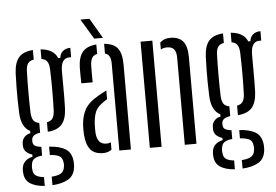

<svg xmlns="http://www.w3.org/2000/svg" viewBox="-59 -837 1556 1081"><g transform="rotate(-5 719.0 -296.0)"><path d="M151 162Q98.5 158.5 69 139Q39.5 119.5 36.5 80.5Q36 74.5 35.5 69.2Q35 64 36 58Q37.5 29.5 54.8 13.2Q72 -3 96.5 -7.5V-20Q50.5 -34.5 48 -71.5Q47.5 -80.5 48 -89Q49 -109 63 -123.5Q77 -138 96 -140.5V-153.5Q46.5 -178.5 43 -262Q41.5 -305 41 -337Q40.5 -369 41 -402.8Q41.5 -436.5 43 -484Q46 -544 70.8 -573Q95.5 -602 151 -606V-552Q128.5 -548.5 118.2 -534.2Q108 -520 107 -490.5Q103.5 -366.5 107 -255.5Q108.5 -226 118.8 -211.8Q129 -197.5 151 -194V-138.5Q103 -132.5 103 -100V-94Q103 -77.5 113.8 -69.8Q124.5 -62 151 -59V-9Q124.5 -7.5 107.5 3.2Q90.5 14 89 41.5Q87 52.5 89 63Q90.5 89.5 107.5 99.8Q124.5 110 151 112ZM194.5 -140V-194Q216 -197.5 226.2 -211.8Q236.5 -226 238 -255.5Q242 -366.5 238 -490.5Q236.5 -520 226.5 -534Q216.5 -548 194.5 -552V-606Q267.5 -600 289 -548.5H301Q303 -572.5 319.5 -586.2Q336 -600 362 -600V-547H352Q303.5 -547 303.5 -472V-446.5Q303.5 -410 303.8 -382Q304 -354 303.8 -326Q303.5 -298 302.5 -262Q299.5 -202 274.5 -173.2Q249.5 -144.5 194.5 -140ZM194.5 161.5V113.5Q226.5 112 246 101.2Q265.5 90.5 268 61.5Q270.5 52.5 268 40.5Q265.5 11 246.2 2Q227 -7 194.5 -9V-56Q255.5 -52.5 288.2 -31.2Q321 -10 325 39.5Q326 51.5 325 65.5Q321 117 285 138Q249 159 194.5 161.5Z M406.5 -395.5Q406 -414.5 405.5 -440.5Q405 -466.5 405.5 -486Q407.5 -544 431.5 -572.8Q455.5 -601.5 509.5 -606V-552.5Q491 -549 481.5 -535.2Q472 -521.5 470.5 -492.5Q470 -474.5 470 -446.2Q470 -418 470.5 -395.5ZM586.5 0V-490.5Q586.5 -516.5 579 -531.2Q571.5 -546 553.5 -551V-606Q609 -601 631 -570.5Q653 -540 652.5 -477.5L652 0ZM396 -106.5Q395.5 -119.5 395.2 -132.2Q395 -145 395.5 -157.5Q398.5 -210.5 419.5 -248.5Q440.5 -286.5 496.5 -318Q507.5 -324.5 519.2 -330.8Q531 -337 543 -343V-294Q535.5 -289.5 527.5 -284Q519.5 -278.5 510.5 -271.5Q481 -250 472 -220.8Q463 -191.5 461.5 -157.5Q461 -149 461 -136.2Q461 -123.5 461.5 -110.5Q466.5 -45 517.5 -45Q532 -45 543 -50V-9Q524.5 6.5 495 6.5Q446.5 6.5 423.2 -21.8Q400 -50 396 -106.5ZM500.5 -640 432.5 -753.5H483.5L550 -640Z M956.5 0V-492.5Q956 -526 943.5 -540.5Q931 -555 904.5 -555Q886 -555 869 -546.5V-585.5Q880.5 -596 894.2 -601.5Q908 -607 928 -607Q975 -607 998.8 -579.5Q1022.5 -552 1022.5 -488V0ZM759 0V-600H825.5V0Z M1225.5 162Q1173 158.5 1143.5 139Q1114 119.5 1111 80.5Q1110.5 74.5 1110 69.2Q1109.5 64 1110.5 58Q1112 29.5 1129.2 13.2Q1146.5 -3 1171 -7.5V-20Q1125 -34.5 1122.5 -71.5Q1122 -80.5 1122.5 -89Q1123.5 -109 1137.5 -123.5Q1151.5 -138 1170.5 -140.5V-153.5Q1121 -178.5 1117.5 -262Q1116 -305 1115.5 -337Q1115 -369 1115.5 -402.8Q1116 -436.5 1117.5 -484Q1120.5 -544 1145.2 -573Q1170 -602 1225.5 -606V-552Q1203 -548.5 1192.8 -534.2Q1182.5 -520 1181.5 -490.5Q1178 -366.5 1181.5 -255.5Q1183 -226 1193.2 -211.8Q1203.5 -197.5 1225.5 -194V-138.5Q1177.5 -132.5 1177.5 -100V-94Q1177.5 -77.5 1188.2 -69.8Q1199 -62 1225.5 -59V-9Q1199 -7.5 1182 3.2Q1165 14 1163.5 41.5Q1161.5 52.5 1163.5 63Q1165 89.5 1182 99.8Q1199 110 1225.5 112ZM1269 -140V-194Q1290.5 -197.5 1300.8 -211.8Q1311 -226 1312.5 -255.5Q1316.5 -366.5 1312.5 -490.5Q1311 -520 1301 -534Q1291 -548 1269 -552V-606Q1342 -600 1363.5 -548.5H1375.5Q1377.5 -572.5 1394 -586.2Q1410.5 -600 1436.5 -600V-547H1426.5Q1378 -547 1378 -472V-446.5Q1378 -410 1378.2 -382Q1378.5 -354 1378.2 -326Q1378 -298 1377 -262Q1374 -202 1349 -173.2Q1324 -144.5 1269 -140ZM1269 161.5V113.5Q1301 112 1320.5 101.2Q1340 90.5 1342.5 61.5Q1345 52.5 1342.5 40.5Q1340 11 1320.8 2Q1301.5 -7 1269 -9V-56Q1330 -52.5 1362.8 -31.2Q1395.5 -10 1399.5 39.5Q1400.5 51.5 1399.5 65.5Q1395.5 117 1359.5 138Q1323.5 159 1269 161.5Z"/></g></svg>

Font: Big Shoulders Stencil Display
Style: Regular
Weight: 400
Designer: Patric King
Foundry: XO Type Co
Version: Version 1.000